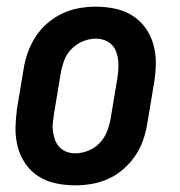

<svg xmlns="http://www.w3.org/2000/svg" viewBox="-20 -548 540 576"><path d="M206 8Q176 8 147.5 2Q119 -4 95.5 -19Q72 -34 56.5 -56.5Q41 -79 33.5 -106.5Q26 -134 26.5 -163.5Q27 -193 31 -222L51 -342Q55 -367 64 -392Q73 -417 87.5 -439Q102 -461 123 -479Q144 -497 168 -508Q192 -519 217 -523.5Q242 -528 267 -528Q297 -528 325.5 -522Q354 -516 377.5 -501Q401 -486 417 -463.5Q433 -441 440.5 -413.5Q448 -386 447.5 -356.5Q447 -327 442 -298L422 -178Q418 -153 409.5 -128Q401 -103 386 -81Q371 -59 350.5 -41Q330 -23 306 -12Q282 -1 256.5 3.5Q231 8 206 8ZM206 -88Q225 -88 245 -96Q265 -104 279.5 -119.5Q294 -135 301.5 -154.5Q309 -174 312 -193L332 -313Q334 -327 335 -340.5Q336 -354 334.5 -367.5Q333 -381 328.5 -393Q324 -405 315 -414Q306 -423 293.5 -427.5Q281 -432 267 -432Q248 -432 228.5 -424Q209 -416 194 -400.5Q179 -385 172 -365.5Q165 -346 162 -327L142 -207Q140 -193 138.5 -179.5Q137 -166 139 -152.5Q141 -139 145.5 -127Q150 -115 159 -106Q168 -97 180 -92.5Q192 -88 206 -88Z"/></svg>

Font: Iosevka Term Curly
Style: Bold Italic
Weight: 700
Italic angle: -9°
Designer: Belleve Invis
Foundry: Belleve Invis
Version: Version 32.3.0